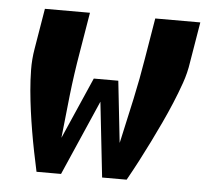

<svg xmlns="http://www.w3.org/2000/svg" viewBox="-44 -577 687 624"><g transform="rotate(5 300.0 -265.0)"><path d="M97 0Q90 -32 83.5 -64.5Q77 -97 71.5 -129.5Q66 -162 61.5 -195Q57 -228 54 -261.5Q51 -295 50.5 -329Q50 -363 56 -398L78 -530H225L203 -398Q191 -328 183 -257.5Q175 -187 168 -117L256 -318H336L358 -117L361 -130Q376 -197 390.5 -263.5Q405 -330 416 -398L438 -530H585L563 -398Q558 -363 546 -329Q534 -295 520 -261.5Q506 -228 490.5 -195Q475 -162 459 -129.5Q443 -97 426 -64.5Q409 -32 391 0H311L284 -245L177 0Z"/></g></svg>

Font: Iosevka Curly HvExObl
Style: Regular
Weight: 900
Width: 7
Italic angle: -9°
Monospace: yes
Designer: Belleve Invis
Foundry: Belleve Invis
Version: Version 11.1.0; ttfautohint (v1.8.3)